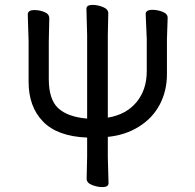

<svg xmlns="http://www.w3.org/2000/svg" viewBox="-20 -744 794 780"><path d="M396 16.1Q376 16.1 354 7.6Q332 -1 332 -18.1L334 -106.9V-185.1Q212.9 -189.9 154.5 -250.5Q96.2 -311 96.2 -411.1V-576.2L92.8 -685.1Q92.8 -703.1 120.1 -703.1Q141.1 -703.1 160.6 -695.1Q180.2 -687 180.2 -669.9L178.2 -574.2V-422.9Q178.2 -339.8 216.6 -304.4Q254.9 -269 334 -262.2V-602.1L331.1 -708Q331.1 -724.1 356 -724.1Q376 -724.1 397.9 -715.6Q419.9 -707 419.9 -689.9L418 -601.1V-266.1Q492.2 -278.3 534.2 -328.6Q576.2 -378.9 576.2 -455.1V-585L571.8 -687Q571.8 -704.1 599.1 -704.1Q620.1 -704.1 640.6 -696Q661.1 -688 661.1 -671.9L658.2 -584V-442.9Q658.2 -375 629.2 -319.6Q600.1 -264.2 544.4 -229.5Q488.8 -194.8 418 -188V-106L420.9 0Q420.9 16.1 396 16.1Z"/></svg>

Font: LXGW WenKai Screen R
Style: Regular
Weight: 400
Designer: Fontworks Inc.
Version: Version 1.235;May 31, 2022